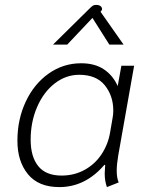

<svg xmlns="http://www.w3.org/2000/svg" viewBox="-20 -753 599 783"><path d="M51 -179Q51 -266 85 -338.5Q119 -411 178.5 -453Q238 -495 311 -495Q367 -495 404 -470Q441 -445 460 -402L475 -485H527L462 -118Q456 -82 456 -57Q456 -27 464 -9L416 10Q407 -15 407 -46Q407 -54 409 -80L406 -81Q328 10 222 10Q137 10 94 -42.5Q51 -95 51 -179ZM429 -213 439 -271Q442 -286 442 -302Q442 -362 407.5 -405Q373 -448 303 -448Q249 -448 203.5 -413Q158 -378 131.5 -317Q105 -256 105 -183Q105 -114 136 -75.5Q167 -37 231 -37Q283 -37 325.5 -60.5Q368 -84 394.5 -124.5Q421 -165 429 -213ZM344 -717Q354 -727 359 -730Q364 -733 372 -733Q387 -733 393 -725Q399 -717 394 -710L390 -705L484 -571H426L357 -680L254 -571H196Z"/></svg>

Font: Niramit ExtraLight
Style: Italic
Weight: 200
Italic angle: -10°
Designer: Katatrad Aksorn Co.,Ltd.
Foundry: Cadson Demak Co.,Ltd.
Version: Version 1.000; ttfautohint (v1.6)